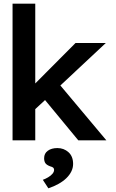

<svg xmlns="http://www.w3.org/2000/svg" viewBox="-20 -760 629 1040"><path d="M307 -297 556 0H404L224 -218L171 -169V0H48V-740H171V-308L389 -527H553ZM212 214Q226 209 240.5 200.5Q255 192 264 181.5Q273 171 273 160Q273 153 268.5 148.5Q264 144 252 141Q233 134 226 124Q219 114 219 97Q219 71 239 56.5Q259 42 291 42Q326 42 351 64.5Q376 87 376 128Q376 149 366.5 168.5Q357 188 339.5 205Q322 222 297 236Q272 250 242 260Z"/></svg>

Font: Our Lexend Medium
Style: Regular
Weight: 500
Designer: Bonnie Shaver-Troup, Thomas Jockin
Foundry: Lexend
Version: Version 1.007